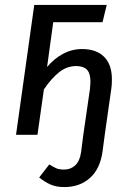

<svg xmlns="http://www.w3.org/2000/svg" viewBox="-20 -547 530 779"><path d="M434 -225Q434 -202 432 -190L405 0L396 68Q386 139 344.5 175.5Q303 212 241 212Q208 212 184.5 201.5Q161 191 139 173L180 120Q197 131 209 136Q221 141 240 141Q267 141 285.5 123.5Q304 106 309 70L318 0L345 -186Q347 -206 347 -214Q347 -250 332.5 -264.5Q318 -279 289 -279Q252 -279 220.5 -254.5Q189 -230 158 -184L132 0H45L119 -527H413L396 -457H196L171 -275Q199 -309 235.5 -328.5Q272 -348 313 -348Q371 -348 402.5 -316.5Q434 -285 434 -225Z"/></svg>

Font: Fira Sans Condensed
Style: Italic
Weight: 400
Width: 3
Italic angle: -8°
Designer: bBox Type GmbH & Carrois Corporate GbR & Edenspiekermann AG
Foundry: bBox Type GmbH & Carrois Corporate GbR & Edenspiekermann AG
Version: Version 4.301